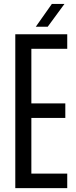

<svg xmlns="http://www.w3.org/2000/svg" viewBox="-20 -978 397 998"><path d="M59.5 0V-800H329.5V-724.5H143V-440.5H319.5V-365H143V-75.5H329.5V0ZM166 -839 249.5 -957.5H315L228 -839Z"/></svg>

Font: Big Shoulders
Style: Regular
Weight: 400
Designer: Patric King
Foundry: XO Type Co
Version: Version 2.002